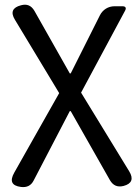

<svg xmlns="http://www.w3.org/2000/svg" viewBox="-20 -569 576 798"><path d="M118 9 39 149C20 183 28 203 67 208C91 211 109 203 120 181L270 -107H274L437 180C450 202 468 210 493 204C528 195 536 174 517 143L317 -184L500 -525C506 -536 502 -543 489 -543H462H456C430 -543 407 -529 395 -505L274 -264H270L123 -524C110 -546 92 -554 67 -547C32 -538 23 -518 42 -487L226 -182Z"/></svg>

Font: GenSenRounded2 TW R
Style: Regular
Weight: 400
Version: Version 2.100;PS 2.1;hotconv 16.6.51;makeotf.lib2.5.65220 DE